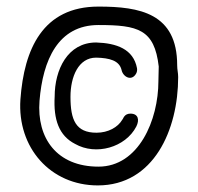

<svg xmlns="http://www.w3.org/2000/svg" viewBox="-20 -549 601 583"><path d="M146 -256C142 -186 159 -137 208 -112C271 -76 361 -101 394 -165C404 -185 400 -204 376 -204C357 -204 354 -188 352 -186H351V-185C338 -163 309 -146 273 -146C210 -146 194 -185 194 -255C194 -316 218 -374 272 -374C313 -373 342 -365 349 -337C353 -316 379 -301 393 -325C396 -330 397 -336 396 -342C385 -400 334 -418 272 -420C185 -420 146 -337 146 -256ZM42 -247C32 -101 133 14 277 14C447 14 521 -155 521 -315C521 -328 518 -337 518 -351C518 -509 404 -529 279 -529C110 -529 53 -400 42 -247ZM100 -243C110 -366 156 -473 279 -473C399 -473 449 -460 462 -347C462 -334 461 -318 461 -303C461 -184 401 -43 279 -43C153 -43 91 -129 100 -243Z"/></svg>

Font: Comica
Style: Rg
Weight: 400
Designer: Jasper
Foundry: KineticPlasma Fonts/Cannot Into Space Fonts
Version: Version 0.89